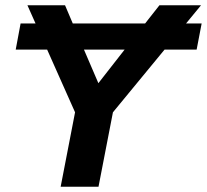

<svg xmlns="http://www.w3.org/2000/svg" viewBox="-20 -708 785 728"><path d="M408.2 -282.2 353.5 0H210L264.6 -282.2L158.7 -520H39.6L58.1 -619.1H114.7L84 -688H226.6L255.9 -619.1H530.3L584.5 -688H742.2L685.5 -619.1H744.6L725.6 -520H604ZM298.3 -520 353 -392.6 452.6 -520Z"/></svg>

Font: Arimo
Style: Bold Italic
Weight: 700
Italic angle: -12°
Designer: Steve Matteson
Foundry: Monotype Imaging Inc.
Version: Version 1.33